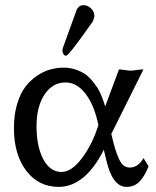

<svg xmlns="http://www.w3.org/2000/svg" viewBox="-20 -710 607 747"><path d="M537.1 -92.8 538.1 -95.2 558.1 -63Q542.5 -23.4 522.5 -3.2Q502.4 17.1 472.2 17.1Q417 17.1 393.1 -88.9L383.8 -127.9V-127Q311 17.1 208 17.1Q129.9 17.1 82 -45.9Q34.2 -108.9 34.2 -211.9Q34.2 -263.7 46.6 -305.2Q59.1 -346.7 78.9 -372.6Q98.6 -398.4 124.8 -415.8Q150.9 -433.1 176.5 -439.9Q202.1 -446.8 228 -446.8Q252.4 -446.8 273.9 -439.5Q295.4 -432.1 310.1 -422.4Q324.7 -412.6 338.4 -396Q352.1 -379.4 359.4 -367.9Q366.7 -356.4 374.3 -338.1Q381.8 -319.8 383.5 -314Q385.3 -308.1 389.2 -295.9Q439 -430.2 442.9 -439.9Q449.2 -439.9 465.8 -437.5Q482.4 -435.1 488.8 -435.1Q496.6 -435.1 511 -437.5Q525.4 -439.9 538.1 -439.9L413.1 -189Q421.4 -153.8 427.2 -133.8Q433.1 -113.8 441.7 -94.2Q450.2 -74.7 460.7 -66.4Q471.2 -58.1 484.9 -58.1Q516.6 -58.1 537.1 -92.8ZM219.2 -41Q258.8 -41 299.3 -95.2Q339.8 -149.4 362.8 -223.1Q347.7 -298.8 313.7 -344Q279.8 -389.2 234.9 -389.2Q184.6 -389.2 153.3 -342.3Q122.1 -295.4 122.1 -219.2Q122.1 -140.1 148.4 -90.6Q174.8 -41 219.2 -41ZM305.2 -689.9Q320.8 -689.9 334 -677.5Q347.2 -665 347.2 -647.9Q347.2 -641.6 340.8 -626Q335.4 -618.7 321.5 -599.1Q307.6 -579.6 295.9 -563.5Q284.2 -547.4 271.2 -530.3Q258.3 -513.2 249.3 -503.2Q240.2 -493.2 236.8 -493.2Q231 -493.2 227.1 -499Q223.1 -504.9 223.1 -513.2Q223.1 -519 225.1 -524.9L276.9 -668Q284.7 -689.9 305.2 -689.9Z"/></svg>

Font: Linear Smooth Low Contrast
Style: Regular
Weight: 500
Designer: Philipp H. Poll, Flanker
Foundry: Philipp H. Poll, reworked by Flanker
Version: Version 1.010 | FøM Fix